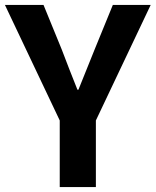

<svg xmlns="http://www.w3.org/2000/svg" viewBox="-26 -761 633 781"><path d="M217 0H364V-271L587 -741H433L359 -560C337 -505 316 -453 293 -396H289C266 -453 246 -505 225 -560L151 -741H-6L217 -271Z"/></svg>

Font: Noto Sans Mono CJK SC
Style: Bold
Weight: 700
Designer: Ryoko NISHIZUKA 西塚涼子 (kana, bopomofo & ideographs); Paul D. Hunt (Latin, Greek & Cyrillic); Sandoll Communications 산돌커뮤니
Foundry: Adobe
Version: Version 2.004;hotconv 1.0.118;makeotfexe 2.5.65603